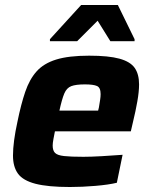

<svg xmlns="http://www.w3.org/2000/svg" viewBox="-20 -741 608 769"><path d="M260 8Q172 8 122 -5Q72 -18 52 -45.5Q32 -73 32 -118Q32 -145 36.5 -179Q41 -213 50 -254Q64 -323 81 -373Q98 -423 126.5 -455Q155 -487 205 -502.5Q255 -518 337 -518Q415 -518 458.5 -506Q502 -494 519.5 -469Q537 -444 537 -403Q537 -374 530 -334.5Q523 -295 513 -254L504 -215H200Q197 -200 194 -184Q191 -168 191 -158Q191 -138 200.5 -128.5Q210 -119 236.5 -116Q263 -113 314 -113Q344 -113 388 -115.5Q432 -118 471 -121L448 -9Q415 -1 362 3.5Q309 8 260 8ZM218 -298H373L376 -310Q379 -328 381 -341Q383 -354 383 -364Q383 -390 368.5 -396.5Q354 -403 320 -403Q284 -403 265.5 -396Q247 -389 237.5 -366.5Q228 -344 218 -298ZM180 -576V-584L305 -721H452L519 -584V-576H422L371 -658L289 -576Z"/></svg>

Font: Saira
Style: Bold Italic
Weight: 700
Italic angle: -12°
Designer: Hector Gatti with collaboration of the Omnibus-Type team
Foundry: Omnibus-Type
Version: Version 1.100; ttfautohint (v1.8.3)